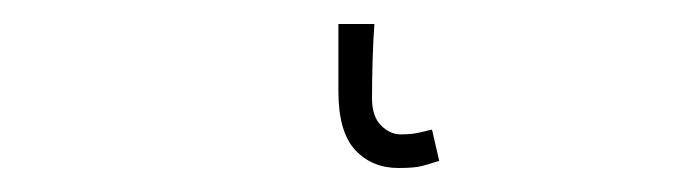

<svg xmlns="http://www.w3.org/2000/svg" viewBox="-20 48 572 160"><path d="M312 188Q290 188 276 173Q262 158 262 124V68H292Q291 81 290.5 98.5Q290 116 290 130Q290 145 297.5 152.5Q305 160 314 160Q319 160 323.5 159.5Q328 159 340 156L346 182Q337 185 331 186.5Q325 188 312 188Z"/></svg>

Font: Source Sans 3
Style: Regular
Weight: 200
Designer: Paul D. Hunt
Foundry: Adobe
Version: Version 3.046;hotconv 1.0.118;makeotfexe 2.5.65603